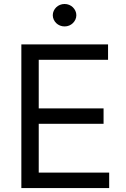

<svg xmlns="http://www.w3.org/2000/svg" viewBox="-20 -952 638 972"><path d="M88.1 -727.3H527V-649.1H176.1V-403.4H504.3V-325.3H176.1V-78.1H532.7V0H88.1ZM306.8 -818.2Q294.7 -818.2 283.7 -822.6Q272.7 -827.1 264.7 -834.9Q256.7 -842.7 252 -853Q247.2 -863.3 247.2 -875Q247.2 -886.7 252 -897Q256.7 -907.3 264.7 -915.1Q272.7 -922.9 283.7 -927.4Q294.7 -931.8 306.8 -931.8Q319.2 -931.8 330.1 -927.4Q340.9 -922.9 348.9 -915.1Q356.9 -907.3 361.7 -897Q366.5 -886.7 366.5 -875Q366.5 -863.3 361.7 -853Q356.9 -842.7 348.9 -834.9Q340.9 -827.1 330.1 -822.6Q319.2 -818.2 306.8 -818.2Z"/></svg>

Font: Fast_Sans
Style: Regular
Weight: 400
Designer: Rasmus Andersson
Foundry: rsms
Version: Version 3.018;git-588b23468